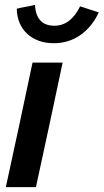

<svg xmlns="http://www.w3.org/2000/svg" viewBox="-20 -771 427 791"><path d="M238 -513Q211 -384 183.5 -256.5Q156 -129 128 0H4Q32 -129 59.5 -256.5Q87 -384 114 -513ZM204 -665Q271 -665 310 -745Q329 -739 348 -732.5Q367 -726 387 -720Q359 -660 311 -626.5Q263 -593 202 -593Q135 -593 93 -631Q51 -669 49 -735Q68 -740 86.5 -743Q105 -746 124 -751Q129 -665 204 -665Z"/></svg>

Font: Rosa Sans SemiBold
Style: Italic
Weight: 600
Italic angle: -12°
Designer: Pentagram / MCKL
Foundry: Pentagram / MCKL
Version: Version 1.005;September 16, 2019;FontCreator 11.5.0.2425 64-